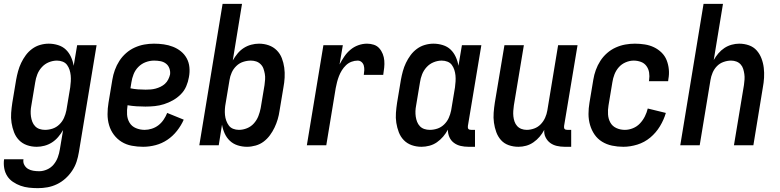

<svg xmlns="http://www.w3.org/2000/svg" viewBox="-32 -755 4052 998"><path d="M165 223Q142 223 119 220.5Q96 218 75 210.5Q54 203 35.5 190.5Q17 178 5.5 160Q-6 142 -10 119.5Q-14 97 -11 74L-10 73H90Q87 89 94.5 102.5Q102 116 114 123Q126 130 141 132.5Q156 135 172 135Q192 135 212.5 126Q233 117 247 100Q261 83 268.5 62.5Q276 42 279 22L296 -79Q285 -60 270.5 -43Q256 -26 238 -14.5Q220 -3 199.5 2.5Q179 8 159 8Q132 8 108 -0.5Q84 -9 67 -26.5Q50 -44 41 -67.5Q32 -91 28 -116.5Q24 -142 26 -168.5Q28 -195 32 -221L52 -341Q56 -363 62 -385Q68 -407 78 -428Q88 -449 102 -468Q116 -487 135 -501Q154 -515 176.5 -521.5Q199 -528 221 -528Q246 -528 270 -520.5Q294 -513 310.5 -497Q327 -481 337 -459Q347 -437 351 -413L369 -520H470L378 36Q374 61 366 85.5Q358 110 343 132.5Q328 155 308 173Q288 191 264 202.5Q240 214 215 218.5Q190 223 165 223ZM202 -80Q222 -80 241.5 -86.5Q261 -93 276.5 -108Q292 -123 300.5 -142Q309 -161 313 -181L333 -301Q335 -316 336 -332Q337 -348 335.5 -363Q334 -378 329.5 -392Q325 -406 316.5 -417.5Q308 -429 294 -434.5Q280 -440 264 -440Q243 -440 222 -431.5Q201 -423 185.5 -406Q170 -389 162 -368.5Q154 -348 151 -327L131 -207Q128 -192 127.5 -177.5Q127 -163 129 -149Q131 -135 136 -122Q141 -109 150.5 -99Q160 -89 173.5 -84.5Q187 -80 202 -80Z M712 8Q682 8 653 2.5Q624 -3 600.5 -17.5Q577 -32 560 -54.5Q543 -77 535 -104.5Q527 -132 527 -161.5Q527 -191 532 -221L552 -341Q556 -366 565 -391Q574 -416 588.5 -438.5Q603 -461 623.5 -479Q644 -497 668.5 -508Q693 -519 718 -523.5Q743 -528 768 -528Q794 -528 819 -524.5Q844 -521 867 -512Q890 -503 908.5 -488Q927 -473 938.5 -452Q950 -431 952.5 -405.5Q955 -380 950 -354Q946 -330 936 -306.5Q926 -283 907.5 -264.5Q889 -246 866.5 -233.5Q844 -221 820.5 -213.5Q797 -206 772.5 -203.5Q748 -201 724 -201Q701 -201 677.5 -202.5Q654 -204 631 -208V-207Q627 -183 628.5 -159.5Q630 -136 641.5 -117Q653 -98 674.5 -89Q696 -80 720 -80Q738 -80 757 -86Q776 -92 791.5 -104Q807 -116 818.5 -133Q830 -150 837 -168L923 -133Q910 -103 888 -75Q866 -47 837.5 -28Q809 -9 776.5 -0.5Q744 8 712 8ZM725 -289Q738 -289 751 -290Q764 -291 777 -294.5Q790 -298 802.5 -304Q815 -310 825.5 -319.5Q836 -329 842.5 -342Q849 -355 852 -368Q854 -384 848.5 -399.5Q843 -415 830.5 -424.5Q818 -434 802 -437Q786 -440 769 -440Q747 -440 725.5 -432Q704 -424 687.5 -407.5Q671 -391 662.5 -369.5Q654 -348 651 -327L646 -296Q665 -292 685 -290.5Q705 -289 725 -289Z M1252 8Q1227 8 1203.5 0.5Q1180 -7 1163 -23Q1146 -39 1136 -61Q1126 -83 1122 -107L1105 0H1004L1125 -735H1226L1178 -441Q1189 -460 1203 -477Q1217 -494 1235 -505.5Q1253 -517 1273.5 -522.5Q1294 -528 1314 -528Q1341 -528 1365 -519.5Q1389 -511 1406.5 -493.5Q1424 -476 1433 -452.5Q1442 -429 1445.5 -403.5Q1449 -378 1447.5 -351.5Q1446 -325 1441 -299L1421 -179Q1418 -157 1411.5 -135Q1405 -113 1395 -92Q1385 -71 1371 -52Q1357 -33 1338.5 -19Q1320 -5 1297 1.5Q1274 8 1252 8ZM1210 -80Q1231 -80 1252 -88.5Q1273 -97 1288 -114Q1303 -131 1311 -151.5Q1319 -172 1323 -193L1343 -313Q1345 -328 1346 -342.5Q1347 -357 1344.5 -371Q1342 -385 1337.5 -398Q1333 -411 1323 -421Q1313 -431 1300 -435.5Q1287 -440 1272 -440Q1252 -440 1232 -433.5Q1212 -427 1196.5 -412Q1181 -397 1172.5 -378Q1164 -359 1161 -339L1141 -219Q1138 -204 1137 -188Q1136 -172 1137.5 -157Q1139 -142 1144 -128Q1149 -114 1157.5 -102.5Q1166 -91 1180 -85.5Q1194 -80 1210 -80Z M1563 0 1649 -520H1750L1733 -420Q1744 -441 1757.5 -461Q1771 -481 1789.5 -496.5Q1808 -512 1830.5 -520Q1853 -528 1876 -528Q1894 -528 1911 -522.5Q1928 -517 1939.5 -504Q1951 -491 1957.5 -474.5Q1964 -458 1965.5 -440Q1967 -422 1965 -403.5Q1963 -385 1960 -366H1859Q1861 -378 1861.5 -390.5Q1862 -403 1859 -414Q1856 -425 1847.5 -432.5Q1839 -440 1827 -440Q1811 -440 1795 -434Q1779 -428 1766.5 -416Q1754 -404 1745 -389.5Q1736 -375 1730 -359.5Q1724 -344 1720 -328.5Q1716 -313 1713 -297L1664 0Z M2159 8Q2132 8 2108 -0.5Q2084 -9 2067 -26.5Q2050 -44 2041 -67.5Q2032 -91 2028 -116.5Q2024 -142 2026 -168.5Q2028 -195 2032 -221L2052 -341Q2056 -363 2062 -385Q2068 -407 2078 -428Q2088 -449 2102 -468Q2116 -487 2135 -501Q2154 -515 2176.5 -521.5Q2199 -528 2221 -528Q2246 -528 2270 -520.5Q2294 -513 2310.5 -497Q2327 -481 2337 -459Q2347 -437 2351 -413L2369 -520H2470L2400 -100Q2400 -96 2400 -92Q2400 -88 2402.5 -85Q2405 -82 2409 -81Q2413 -80 2418 -80H2437V8H2403Q2382 8 2362.5 3.5Q2343 -1 2327.5 -12.5Q2312 -24 2304 -42Q2296 -60 2296 -81Q2286 -62 2271.5 -45Q2257 -28 2239 -15.5Q2221 -3 2200 2.5Q2179 8 2159 8ZM2202 -80Q2222 -80 2241.5 -86.5Q2261 -93 2276.5 -108Q2292 -123 2300.5 -142Q2309 -161 2313 -181L2333 -301Q2335 -316 2336 -332Q2337 -348 2335.5 -363Q2334 -378 2329.5 -392Q2325 -406 2316.5 -417.5Q2308 -429 2294 -434.5Q2280 -440 2264 -440Q2243 -440 2222 -431.5Q2201 -423 2185.5 -406Q2170 -389 2162 -368.5Q2154 -348 2151 -327L2131 -207Q2128 -192 2127.5 -177.5Q2127 -163 2129 -149Q2131 -135 2136 -122Q2141 -109 2150.5 -99Q2160 -89 2173.5 -84.5Q2187 -80 2202 -80Z M2663 8Q2636 8 2612 -0.5Q2588 -9 2572 -27Q2556 -45 2547.5 -68.5Q2539 -92 2535.5 -117.5Q2532 -143 2534 -169Q2536 -195 2540 -221L2590 -520H2691L2639 -207Q2637 -193 2636 -178.5Q2635 -164 2636.5 -150Q2638 -136 2642.5 -123Q2647 -110 2656 -100Q2665 -90 2678 -85Q2691 -80 2706 -80Q2725 -80 2744.5 -87Q2764 -94 2778.5 -109Q2793 -124 2801.5 -143Q2810 -162 2813 -181L2869 -520H2970L2900 -100Q2900 -96 2900 -92Q2900 -88 2902.5 -85Q2905 -82 2909 -81Q2913 -80 2918 -80H2937V8H2903Q2882 8 2862.5 3.5Q2843 -1 2828 -12Q2813 -23 2804 -41Q2795 -59 2797 -80Q2787 -61 2773 -44.5Q2759 -28 2741 -15.5Q2723 -3 2703 2.5Q2683 8 2663 8Z M3208 8Q3178 8 3149.5 2Q3121 -4 3097.5 -18.5Q3074 -33 3058.5 -55.5Q3043 -78 3035 -105.5Q3027 -133 3027 -162.5Q3027 -192 3032 -221L3052 -341Q3056 -366 3065 -391Q3074 -416 3088.5 -438.5Q3103 -461 3123.5 -479Q3144 -497 3168.5 -508Q3193 -519 3218 -523.5Q3243 -528 3268 -528Q3294 -528 3319.5 -524Q3345 -520 3367 -509.5Q3389 -499 3406.5 -482Q3424 -465 3433 -442.5Q3442 -420 3444.5 -394.5Q3447 -369 3442 -343L3441 -333H3341L3342 -339Q3345 -359 3342 -378Q3339 -397 3328 -412Q3317 -427 3299 -433.5Q3281 -440 3262 -440Q3241 -440 3220 -431Q3199 -422 3184.5 -405.5Q3170 -389 3162 -368.5Q3154 -348 3151 -327L3131 -207Q3127 -184 3128.5 -160.5Q3130 -137 3140.5 -118Q3151 -99 3171.5 -89.5Q3192 -80 3216 -80Q3237 -80 3258 -88.5Q3279 -97 3294.5 -113.5Q3310 -130 3320 -150Q3330 -170 3335 -191L3429 -168Q3419 -133 3398.5 -99Q3378 -65 3348 -40Q3318 -15 3281 -3.5Q3244 8 3208 8Z M3504 0 3625 -735H3726L3678 -443Q3688 -461 3702 -477.5Q3716 -494 3733.5 -505.5Q3751 -517 3771 -522.5Q3791 -528 3810 -528Q3837 -528 3861 -519.5Q3885 -511 3901 -493Q3917 -475 3926 -451.5Q3935 -428 3938 -402.5Q3941 -377 3939.5 -351Q3938 -325 3933 -299L3884 0H3783L3835 -313Q3837 -327 3838 -341.5Q3839 -356 3837 -370Q3835 -384 3831 -397Q3827 -410 3818 -420Q3809 -430 3796 -435Q3783 -440 3768 -440Q3749 -440 3729 -433Q3709 -426 3694.5 -411Q3680 -396 3672 -377Q3664 -358 3661 -339L3605 0Z"/></svg>

Font: Iosevka Semibold
Style: Italic
Weight: 600
Italic angle: -9°
Monospace: yes
Designer: Belleve Invis
Foundry: Belleve Invis
Version: Version 32.5.0; ttfautohint (v1.8.4)